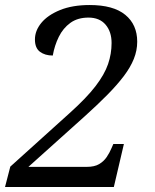

<svg xmlns="http://www.w3.org/2000/svg" viewBox="-37 -744 616 764"><path d="M-17 0 4 -81 239 -293Q307 -354 343 -401Q379 -448 393 -489Q407 -530 407 -573Q407 -618 383 -646Q359 -674 315 -674Q272 -674 243 -653Q214 -632 197 -597.5Q180 -563 173 -523Q142 -523 122 -538Q102 -553 102 -587Q102 -622 127.5 -653Q153 -684 202 -704Q251 -724 320 -724Q414 -724 461.5 -685Q509 -646 509 -578Q509 -543 495.5 -509.5Q482 -476 455.5 -441Q429 -406 390.5 -367Q352 -328 301 -282L76 -80H308Q339 -80 357.5 -91Q376 -102 387.5 -119Q399 -136 407 -155L414 -171H456L416 0Z"/></svg>

Font: Noto Serif Tamil
Style: Italic
Weight: 400
Italic angle: -12°
Designer: Indian Type Foundry, Tom Grace, and the Monotype Design Team
Foundry: Monotype Imaging Inc.
Version: Version 2.003